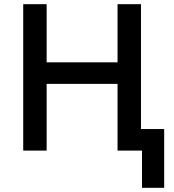

<svg xmlns="http://www.w3.org/2000/svg" viewBox="-20 -720 833 918"><path d="M91 0V-700H203V-422H542V-700H654V-103H765V178H659V0H542V-319H203V0Z"/></svg>

Font: Geologica EX
Style: Regular
Weight: 400
Designer: Sindre Bremnes, Frode Helland
Foundry: Monokrom Skriftforlag AS
Version: Version 1.010;gftools[0.9.28]